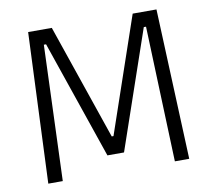

<svg xmlns="http://www.w3.org/2000/svg" viewBox="-73 -721 882 803"><g transform="rotate(-10 368.0 -319.5)"><path d="M69 0 96 -639H196.5L364.5 -148.5H372L540 -639H641L667.5 0H606.5L596 -286.5L585.5 -575.5H576L403.5 -73.5H333L161 -575.5H151.5L141 -286L130.5 0Z"/></g></svg>

Font: Anek Bangla Medium Light
Style: Regular
Weight: 300
Version: Version 1.003